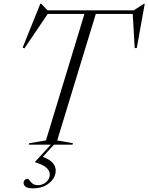

<svg xmlns="http://www.w3.org/2000/svg" viewBox="-20 -770 790 1022"><path d="M156 232.5Q127.5 232.5 116.5 224Q105.5 215.5 105.5 204Q105.5 194.5 111.5 188.2Q117.5 182 127.5 182Q131.5 182 137 190.2Q142.5 198.5 153 207Q163.5 215.5 182 215.5Q207.5 215.5 226.2 199Q245 182.5 245 158Q245 140 228.2 123.8Q211.5 107.5 166.5 93.5V91.5L250.5 0H133L135 -7.5L224.5 -22.5L429.5 -696H234L110 -512.5L100.5 -516.5L194.5 -750H199.5L233 -715H692L745.5 -750H750.5L708 -514H697L686.5 -696H490L284.5 -22.5L368.5 -7.5L366 0H267L208 65Q248 80.5 262.2 98.8Q276.5 117 276.5 137.5Q276.5 176 242.5 204.2Q208.5 232.5 156 232.5Z"/></svg>

Font: Newsreader Display Light
Style: Italic
Weight: 300
Italic angle: -17°
Designer: Hugues Gentile
Foundry: Production Type
Version: Version 1.001